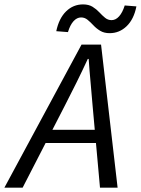

<svg xmlns="http://www.w3.org/2000/svg" viewBox="-71 -861 646 881"><path d="M-50.8 0 303.1 -656.3H392.7L468.6 0H387.8L353.8 -376.9Q349.6 -429.6 344.7 -482.1Q339.7 -534.7 335.9 -590.7H331.9Q305.9 -534.5 280.4 -483Q254.8 -431.4 226.8 -376.9L32.9 0ZM106.2 -204.9 121.6 -265.5H409.7L395.6 -204.9ZM432.1 -708.8Q406.7 -708.8 388.8 -719.6Q370.9 -730.4 357.5 -744.9Q344.2 -759.3 330.9 -770.1Q317.7 -781 301 -781Q282.1 -781 266.4 -763.8Q250.7 -746.6 240.8 -713.7L187.2 -717.9Q199.6 -776.9 232.3 -808.9Q265.1 -840.8 310 -840.8Q336 -840.8 353.6 -830Q371.2 -819.1 384.6 -804.7Q397.9 -790.3 411 -779.5Q424.1 -768.6 441 -768.6Q460 -768.6 475.5 -786Q491.1 -803.3 501.3 -835.9L554.9 -831.7Q543.5 -773.1 510.2 -740.9Q477 -708.8 432.1 -708.8Z"/></svg>

Font: Source Sans Variable
Style: Italic
Weight: 200
Italic angle: -11°
Designer: Paul D. Hunt
Foundry: Adobe Systems Incorporated
Version: Version 3.006;hotconv 1.0.111;makeotfexe 2.5.65597